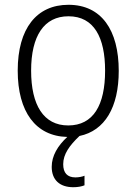

<svg xmlns="http://www.w3.org/2000/svg" viewBox="-20 -562 570 802"><path d="M286 220C305 220 321 217 333 212V172C324 176 309 179 295 179C261 179 244 160 244 124C244 82 270 46 312 6C418 -16 476 -114 476 -266C476 -436 404 -542 266 -542C133 -542 54 -443 54 -267C54 -95 129 7 261 10C221 47 196 89 196 135C196 189 229 220 286 220ZM265 -38C162 -38 110 -123 110 -267C110 -412 164 -494 266 -494C373 -494 419 -405 419 -267C419 -123 370 -38 265 -38Z"/></svg>

Font: Noto Sans Mono Condensed Light
Style: Regular
Weight: 300
Width: 3
Designer: Monotype Design Team
Foundry: Monotype Imaging Inc.
Version: Version 2.014